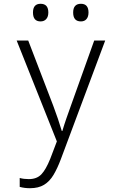

<svg xmlns="http://www.w3.org/2000/svg" viewBox="-20 -746 640 1013"><path d="M138 247Q109 247 84 240V193Q94 196 106.5 197.5Q119 199 132 199Q174 199 198 174Q222 149 245 92L280 0L68 -532H129L261 -188Q275 -151 285.5 -119.5Q296 -88 306 -55H309Q319 -89 330 -120.5Q341 -152 355 -191L477 -532H535L301 94Q283 142 262.5 176.5Q242 211 212.5 229Q183 247 138 247ZM407 -633Q366 -633 366 -680Q366 -726 407 -726Q447 -726 447 -680Q447 -658 436.5 -645.5Q426 -633 407 -633ZM194 -633Q154 -633 154 -680Q154 -726 194 -726Q235 -726 235 -680Q235 -658 224 -645.5Q213 -633 194 -633Z"/></svg>

Font: Noto Sans Mono Light
Style: Regular
Weight: 300
Designer: Monotype Design Team
Foundry: Monotype Imaging Inc.
Version: Version 2.014; ttfautohint (v1.8.4.7-5d5b)